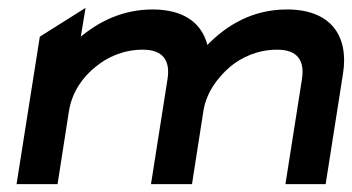

<svg xmlns="http://www.w3.org/2000/svg" viewBox="-20 -467 893 487"><path d="M22 0H126L155 -186C163 -234 190 -272 223 -298C252 -322 293 -341 342 -341C394 -341 412 -313 405 -267L363 0H467L496 -186C504 -235 534 -272 564 -298C593 -322 634 -341 683 -341C735 -341 753 -313 746 -267L704 0H806L850 -280C865 -374 821 -443 708 -443C619 -443 554 -402 506 -353C492 -408 447 -443 367 -443C292 -443 232 -413 185 -374L197 -447L81 -374Z"/></svg>

Font: Charger Sport
Style: BlkExtObl
Weight: 900
Designer: Jasper
Foundry: Cannot Into Space Fonts
Version: Version 1.1